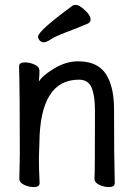

<svg xmlns="http://www.w3.org/2000/svg" viewBox="-20 -739 540 776"><path d="M116.2 17.1Q97.2 17.1 77.6 8.1Q58.1 -1 58.1 -17.1L60.1 -115.2Q60.1 -363.8 57.1 -471.2Q57.1 -486.8 81.1 -486.8Q100.1 -486.8 119.6 -478Q139.2 -469.2 139.2 -453.1V-439L137.2 -409.2Q149.9 -432.1 198 -461.7Q246.1 -491.2 295.9 -491.2Q384.8 -491.2 417 -423.8Q440.9 -376 440.9 -296.9Q440.9 -105 443.8 1Q443.8 17.1 419.9 17.1Q400.9 17.1 381.3 8.1Q361.8 -1 361.8 -17.1Q363.8 -34.2 363.8 -293Q363.8 -352.1 350.3 -384.5Q336.9 -417 298.8 -417Q142.1 -417 139.2 -162.1L137.2 -97.2Q137.2 -59.1 140.1 1Q140.1 17.1 116.2 17.1ZM157.2 -567.9Q147 -567.9 140.4 -575.4Q133.8 -583 133.8 -590.8Q133.8 -613.8 272.9 -715.8Q276.9 -719.2 287.1 -719.2Q296.9 -719.2 311 -708Q346.2 -681.2 346.2 -659.2Q346.2 -649.9 335.9 -644Q291 -625 248 -608.9Q205.1 -592.8 186 -580.3Q167 -567.9 157.2 -567.9Z"/></svg>

Font: LXGW WenKai Mono GB Screen
Style: Regular
Weight: 400
Monospace: yes
Designer: LXGW / Fontworks Inc.
Foundry: LXGW / Fontworks Inc.
Version: Version 1.510;January 18,2025